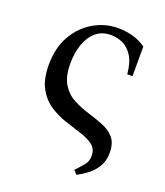

<svg xmlns="http://www.w3.org/2000/svg" viewBox="-120 -538 685 795"><g transform="rotate(20 222.5 -140.0)"><path d="M310 175 294 159Q314 138 328 121Q342 104 342 81Q342 50 320.5 33.5Q299 17 265.5 6.5Q232 -4 194 -16.5Q156 -29 122.5 -51Q89 -73 67.5 -112Q46 -151 46 -215Q46 -290 77 -343.5Q108 -397 158 -426Q208 -455 265 -455Q296 -455 327.5 -447Q359 -439 388 -419V-288H365Q360 -340 341.5 -368Q323 -396 298 -407Q273 -418 246 -418Q207 -418 180.5 -395Q154 -372 141 -334Q128 -296 128 -250Q128 -193 148 -160Q168 -127 200 -110Q232 -93 268 -82Q304 -71 336 -58.5Q368 -46 388 -23Q408 0 408 44Q408 78 393 103Q378 128 355.5 145.5Q333 163 310 175Z"/></g></svg>

Font: Bona Nova
Style: Regular
Weight: 400
Designer: Mateusz Machalski
Foundry: Capitalics
Version: Version 4.001; ttfautohint (v1.8.3)